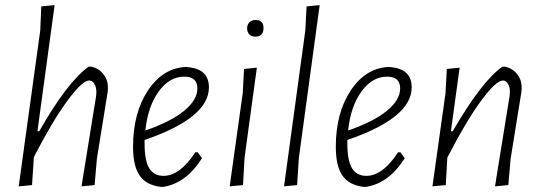

<svg xmlns="http://www.w3.org/2000/svg" viewBox="-20 -723 2111 749"><path d="M337 -463Q366 -456 384 -433Q402 -410 401 -377L400 -364L358 -104L349 -1L298 4L355 -349L356 -363Q356 -383 348 -396Q340 -409 328 -409Q301 -409 242.5 -329.5Q184 -250 112 -110V-108L105 -1L53 4L137 -604L141 -698L193 -703L126 -211H133Q243 -404 326 -463Z M768 -106Q706 -8 617 6H607Q550 -1 524.5 -38.5Q499 -76 499 -150Q499 -283 557.5 -370.5Q616 -458 706 -462L713 -461Q795 -454 795 -382Q795 -263 544 -177V-163Q544 -97 562 -67Q580 -37 618 -37Q682 -37 742 -129H751ZM699 -424Q641 -424 599 -366Q557 -308 547 -214Q646 -248 698 -290.5Q750 -333 750 -378Q750 -424 699 -424Z M977 -645Q1008 -645 1008 -614Q1008 -580 976 -580Q961 -580 952.5 -589Q944 -598 944 -612Q944 -627 953 -636Q962 -645 977 -645ZM982 -459 934 -108 928 -1 876 4 927 -360 932 -454Z M1227 -703 1146 -108 1139 -1 1088 4 1171 -604 1176 -698Z M1559 -106Q1497 -8 1408 6H1398Q1341 -1 1315.5 -38.5Q1290 -76 1290 -150Q1290 -283 1348.5 -370.5Q1407 -458 1497 -462L1504 -461Q1586 -454 1586 -382Q1586 -263 1335 -177V-163Q1335 -97 1353 -67Q1371 -37 1409 -37Q1473 -37 1533 -129H1542ZM1490 -424Q1432 -424 1390 -366Q1348 -308 1338 -214Q1437 -248 1489 -290.5Q1541 -333 1541 -378Q1541 -424 1490 -424Z M1667 4 1718 -360 1723 -454 1773 -459 1739 -211H1746Q1859 -406 1940 -463H1951Q1980 -456 1998 -433Q2016 -410 2015 -377L2014 -364L1972 -104L1963 -1L1911 4L1968 -349L1969 -363Q1970 -382 1962 -395.5Q1954 -409 1942 -409Q1915 -409 1856.5 -329.5Q1798 -250 1726 -110L1725 -108L1719 -1Z"/></svg>

Font: Alegreya Sans Light
Style: Italic
Weight: 300
Italic angle: -7°
Designer: Juan Pablo del Peral
Foundry: Huerta Tipografica
Version: Version 2.007